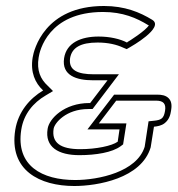

<svg xmlns="http://www.w3.org/2000/svg" viewBox="-20 -610 593 641"><path d="M31 -177C9 -41 113 11 228 11C305 11 452 -14 483 -118L494 -187C504 -188 519 -190 530 -199C545 -211 549 -227 551 -240C553 -252 555 -269 544 -281C534 -292 519 -294 505 -294H361L272 -178H379L373 -137C354 -123 301 -112 248 -112C181 -112 152 -134 159 -180C162 -199 200 -246 275 -246H289L377 -362H293C240 -362 208 -375 214 -416C220 -451 249 -468 306 -468C341 -468 370 -461 391 -451L403 -446L415 -453C415 -453 531 -518 488 -544C447 -569 397 -590 327 -590C129 -590 93 -444 89 -418C81 -369 97 -333 124 -308C79 -281 41 -237 31 -177ZM51 -177C59 -229 91 -267 132 -291L157 -306L139 -324C115 -346 102 -375 109 -418C112 -440 141 -570 324 -570C390 -570 436 -550 475 -526H477C469 -509 407 -470 406 -470L404 -468C381 -480 347 -488 309 -488C250 -488 202 -467 194 -416C185 -357 237 -342 290 -342H339L281 -266H278C195 -266 144 -214 139 -180C129 -119 175 -92 245 -92C300 -92 355 -101 383 -122L391 -128L402 -198H310L368 -274H501C525 -274 535 -264 531 -240C529 -229 527 -220 519 -214C514 -210 505 -208 495 -207L476 -205L463 -120C437 -36 309 -9 231 -9C121 -9 32 -56 51 -177Z"/></svg>

Font: Charger Pro
Style: OlObl
Weight: 900
Designer: Jasper
Foundry: Cannot Into Space Fonts
Version: Version 1.09